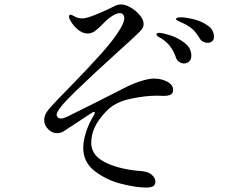

<svg xmlns="http://www.w3.org/2000/svg" viewBox="-20 -810 1040 865"><path d="M355 -144Q355 -175 367.5 -214.5Q380 -254 402 -289Q407 -297 407 -303Q407 -306 404 -306Q400 -306 391 -300L269 -220Q255 -210 237 -210Q214 -210 196.5 -228.5Q179 -247 179 -269Q179 -287 191 -306Q202 -324 284 -407Q375 -500 435.5 -567.5Q496 -635 524 -684Q540 -712 540 -728Q540 -738 534.5 -744.5Q529 -751 520 -751Q501 -751 471 -728Q464 -723 441 -700Q422 -680 407 -669.5Q392 -659 375 -659Q352 -659 330.5 -677Q309 -695 295 -721Q291 -729 291 -735Q291 -744 298 -744Q302 -744 318 -735Q332 -727 352 -727Q371 -727 417.5 -746.5Q464 -766 491 -780Q509 -790 525 -790Q545 -790 569 -776Q593 -762 610 -741.5Q627 -721 627 -702Q627 -689 619.5 -679Q612 -669 601 -659Q590 -649 584 -643Q573 -632 525 -589Q401 -477 318 -396.5Q235 -316 235 -293Q235 -287 240 -281.5Q245 -276 254 -276Q263 -276 280 -283Q323 -304 398 -341.5Q473 -379 537 -412Q573 -431 611 -443.5Q649 -456 674 -456Q707 -456 733.5 -442Q760 -428 760 -405Q760 -389 748.5 -383.5Q737 -378 717 -378L686 -379Q634 -379 566 -364.5Q498 -350 459 -309Q421 -269 406 -235Q391 -201 391 -167Q391 -117 439 -87Q487 -57 572 -44Q601 -40 619 -39Q649 -36 664.5 -22Q680 -8 680 8Q680 24 669 29.5Q658 35 640 35Q593 35 526 18Q459 1 407 -39Q355 -79 355 -144ZM879 -638Q864 -663 848.5 -677.5Q833 -692 806 -705Q799 -708 791.5 -711.5Q784 -715 778.5 -718Q773 -721 773 -724Q773 -732 797 -732Q815 -732 850 -724Q885 -716 914.5 -696Q944 -676 944 -644Q944 -630 935 -623.5Q926 -617 916 -617Q906 -617 895.5 -622Q885 -627 879 -638ZM772 -552Q754 -607 708 -636Q704 -638 694.5 -644Q685 -650 685 -655Q685 -662 698 -662Q711 -662 746.5 -651Q782 -640 812 -616.5Q842 -593 842 -559Q842 -542 832 -533Q822 -524 809 -524Q799 -524 788 -530.5Q777 -537 772 -552Z"/></svg>

Font: Shippori Mincho B1
Style: Regular
Weight: 400
Designer: FONTDASU
Foundry: FONTDASU / Google Inc. / but / Adobe
Version: Version 3.110; ttfautohint (v1.8.3)